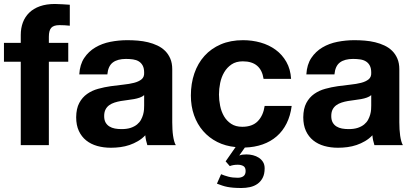

<svg xmlns="http://www.w3.org/2000/svg" viewBox="-20 -734 2096 971"><path d="M0 -421.9V-517.1H85V-557.1Q85 -591.8 95.7 -620.4Q106.4 -648.9 127.9 -669.9Q149.4 -690.9 181.9 -702.4Q214.4 -713.9 257.8 -713.9Q276.9 -713.9 295.9 -712.4Q314.9 -710.9 333 -710V-604Q307.6 -606.9 280.8 -606.9Q251.5 -606.9 239.3 -593.5Q227.1 -580.1 227.1 -547.9V-517.1H325.2V-421.9H227.1V0H85V-421.9Z M709 -252.9Q700.2 -245.1 687 -240.5Q673.8 -235.8 658 -232.9Q642.1 -230 625 -228Q607.9 -226.1 590.8 -223.1Q574.2 -220.2 559.1 -215.3Q543.9 -210.4 532.2 -201.9Q520.5 -193.4 513.7 -180.2Q506.8 -167 506.8 -147Q506.8 -127.4 513.9 -114.7Q521 -102.1 533.2 -94.5Q545.4 -86.9 561 -84Q576.7 -81.1 594.2 -81.1Q622.1 -81.1 641.4 -87.6Q660.6 -94.2 673.3 -104.7Q686 -115.2 693.1 -128.4Q700.2 -141.6 703.9 -155Q707.5 -168.5 708.3 -180.2Q709 -191.9 709 -200.2ZM380.9 -357.9Q383.8 -407.7 406 -440.9Q428.2 -474.1 462.2 -494.1Q496.1 -514.2 538.3 -522.5Q580.6 -530.8 624 -530.8Q649.9 -530.8 676.8 -528.6Q703.6 -526.4 728.8 -520.3Q753.9 -514.2 776.1 -503.7Q798.3 -493.2 814.9 -476.8Q831.5 -460.4 841.3 -437.5Q851.1 -414.6 851.1 -383.8V-115.2Q851.1 -97.7 852.1 -80.3Q853 -63 855.2 -47.9Q857.4 -32.7 860.8 -20.3Q864.3 -7.8 869.1 0H725.1Q721.2 -12.2 718.5 -24.7Q715.8 -37.1 714.8 -49.8Q698.2 -32.2 677.7 -20.3Q657.2 -8.3 635 -0.7Q612.8 6.8 588.9 10Q564.9 13.2 541 13.2Q503.9 13.2 471.7 4.2Q439.5 -4.9 415.8 -23.9Q392.1 -43 378.7 -72Q365.2 -101.1 365.2 -141.1Q365.7 -185.1 380.9 -213.4Q396 -241.7 420.7 -259Q445.3 -276.4 476.6 -284.9Q507.8 -293.5 540 -298.1Q572.3 -302.7 603.3 -305.9Q634.3 -309.1 658 -315.2Q681.6 -321.3 695.8 -332.8Q710 -344.2 709 -366.2Q709 -388.7 701.7 -402.3Q694.3 -416 681.9 -423.6Q669.4 -431.2 652.6 -433.6Q635.7 -436 617.2 -436Q574.7 -436 550.8 -418.2Q526.9 -400.4 522.9 -357.9Z M1313 -335Q1299.8 -423.8 1208 -423.8Q1173.8 -423.8 1150.9 -408.2Q1127.9 -392.6 1113.8 -368.4Q1099.6 -344.2 1093.5 -314.5Q1087.4 -284.7 1087.4 -255.9Q1087.4 -228 1093.3 -199Q1099.1 -169.9 1112.8 -146.2Q1126.5 -122.6 1149.2 -107.7Q1171.9 -92.8 1205.1 -92.8Q1256.3 -92.8 1283.9 -121.3Q1311.5 -149.9 1318.4 -198.2H1455.1Q1448.7 -148.4 1429.4 -109.9Q1410.2 -71.3 1379.6 -44.7Q1349.1 -18.1 1308.3 -3.7Q1267.6 10.7 1218.3 12.2L1190.4 51.8H1192.4Q1198.2 49.3 1206.5 48.1Q1214.8 46.9 1226.1 46.9Q1243.2 46.9 1259.5 51Q1275.9 55.2 1289.1 63.7Q1302.2 72.3 1310.3 85.4Q1318.4 98.6 1318.4 117.2Q1318.4 146.5 1308.3 165.5Q1298.3 184.6 1282 196Q1265.6 207.5 1244.4 212.2Q1223.1 216.8 1201.2 216.8Q1177.2 216.8 1160.2 215.3Q1143.1 213.9 1129.4 211.2Q1115.7 208.5 1103.5 204.3Q1091.3 200.2 1077.1 194.8L1098.1 147Q1113.8 153.8 1134.8 159.4Q1155.8 165 1182.1 165Q1200.2 165 1211.2 157Q1222.2 148.9 1222.2 130.9Q1222.2 112.3 1210.7 105.7Q1199.2 99.1 1182.1 99.1Q1159.2 99.1 1142.1 106L1121.1 82L1171.4 9.8Q1120.1 4.9 1078.6 -16.1Q1037.1 -37.1 1007.3 -71.3Q977.5 -105.5 961.4 -151.1Q945.3 -196.8 945.3 -251Q945.3 -311.5 962.9 -362.8Q980.5 -414.1 1014.2 -451.4Q1047.9 -488.8 1096.9 -509.8Q1146 -530.8 1209 -530.8Q1255.4 -530.8 1297.9 -518.8Q1340.3 -506.8 1373.8 -482.4Q1407.2 -458 1428.2 -421.1Q1449.2 -384.3 1452.1 -335Z M1857.4 -252.9Q1848.6 -245.1 1835.4 -240.5Q1822.3 -235.8 1806.4 -232.9Q1790.5 -230 1773.4 -228Q1756.3 -226.1 1739.3 -223.1Q1722.7 -220.2 1707.5 -215.3Q1692.4 -210.4 1680.7 -201.9Q1668.9 -193.4 1662.1 -180.2Q1655.3 -167 1655.3 -147Q1655.3 -127.4 1662.4 -114.7Q1669.4 -102.1 1681.6 -94.5Q1693.8 -86.9 1709.5 -84Q1725.1 -81.1 1742.7 -81.1Q1770.5 -81.1 1789.8 -87.6Q1809.1 -94.2 1821.8 -104.7Q1834.5 -115.2 1841.6 -128.4Q1848.6 -141.6 1852.3 -155Q1856 -168.5 1856.7 -180.2Q1857.4 -191.9 1857.4 -200.2ZM1529.3 -357.9Q1532.2 -407.7 1554.4 -440.9Q1576.7 -474.1 1610.6 -494.1Q1644.5 -514.2 1686.8 -522.5Q1729 -530.8 1772.5 -530.8Q1798.3 -530.8 1825.2 -528.6Q1852.1 -526.4 1877.2 -520.3Q1902.3 -514.2 1924.6 -503.7Q1946.8 -493.2 1963.4 -476.8Q1980 -460.4 1989.7 -437.5Q1999.5 -414.6 1999.5 -383.8V-115.2Q1999.5 -97.7 2000.5 -80.3Q2001.5 -63 2003.7 -47.9Q2005.9 -32.7 2009.3 -20.3Q2012.7 -7.8 2017.6 0H1873.5Q1869.6 -12.2 1866.9 -24.7Q1864.3 -37.1 1863.3 -49.8Q1846.7 -32.2 1826.2 -20.3Q1805.7 -8.3 1783.4 -0.7Q1761.2 6.8 1737.3 10Q1713.4 13.2 1689.5 13.2Q1652.3 13.2 1620.1 4.2Q1587.9 -4.9 1564.2 -23.9Q1540.5 -43 1527.1 -72Q1513.7 -101.1 1513.7 -141.1Q1514.2 -185.1 1529.3 -213.4Q1544.4 -241.7 1569.1 -259Q1593.8 -276.4 1625 -284.9Q1656.2 -293.5 1688.5 -298.1Q1720.7 -302.7 1751.7 -305.9Q1782.7 -309.1 1806.4 -315.2Q1830.1 -321.3 1844.2 -332.8Q1858.4 -344.2 1857.4 -366.2Q1857.4 -388.7 1850.1 -402.3Q1842.8 -416 1830.3 -423.6Q1817.9 -431.2 1801 -433.6Q1784.2 -436 1765.6 -436Q1723.1 -436 1699.2 -418.2Q1675.3 -400.4 1671.4 -357.9Z"/></svg>

Font: XB Khoramshahr
Style: Bold
Weight: 700
Designer: Behnam
Foundry: Irmug
Version: Version 8.005 2009